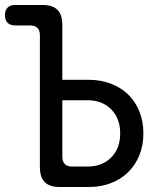

<svg xmlns="http://www.w3.org/2000/svg" viewBox="-25 -750 645 770"><path d="M225 -430H330Q379 -430 419.5 -414.5Q460 -399 489 -371Q518 -343 534 -303Q550 -263 550 -215Q550 -167 534 -127.5Q518 -88 489 -59.5Q460 -31 419.5 -15.5Q379 0 330 0H215Q174 0 154.5 -19.5Q135 -39 135 -80V-608Q135 -628 125 -638Q115 -648 95 -648H36Q16 -648 5.5 -658.5Q-5 -669 -5 -689Q-5 -709 5.5 -719.5Q16 -730 36 -730H145Q186 -730 205.5 -710.5Q225 -691 225 -650ZM225 -122Q225 -102 235 -92Q245 -82 265 -82H325Q385 -82 421 -118.5Q457 -155 457 -215Q457 -275 421 -311.5Q385 -348 325 -348H225Z"/></svg>

Font: Maple Mono NF CN
Style: Regular
Weight: 400
Monospace: yes
Designer: subframe7536
Version: Version 7.000